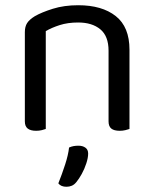

<svg xmlns="http://www.w3.org/2000/svg" viewBox="-20 -495 590 734"><path d="M475 -305V-203H395V-301Q395 -357 363.5 -383Q332 -409 279 -409Q239 -409 208 -399Q177 -389 155 -376V-203H75V-372Q75 -393 83.5 -406.5Q92 -420 113 -433Q139 -448 182 -461.5Q225 -475 279 -475Q370 -475 422.5 -433.5Q475 -392 475 -305ZM75 -258H155V-2Q150 0 140 2.5Q130 5 118 5Q97 5 86 -3.5Q75 -12 75 -31ZM395 -258H475V-2Q470 0 459.5 2.5Q449 5 438 5Q416 5 405.5 -3.5Q395 -12 395 -31ZM272 201Q264 211 254.5 215Q245 219 234 219Q213 219 203 206Q217 171 229 134Q241 97 244 69Q253 65 261.5 63.5Q270 62 280 62Q296 62 306.5 69.5Q317 77 317 92Q317 108 310 129.5Q303 151 292.5 170Q282 189 272 201Z"/></svg>

Font: Baloo Tamma 2
Style: Regular
Weight: 400
Designer: Divya Kowshik, Shuchita Grover and Ek Type
Foundry: Ek Type
Version: Version 1.700